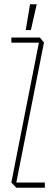

<svg xmlns="http://www.w3.org/2000/svg" viewBox="-20 -875 262 895"><path d="M33 -676V-700H166L163 -676ZM56 -24H33V-25L166 -700L185 -677ZM56 0 33 -24H189V0ZM100 -735 120 -855H151V-854L124 -735Z"/></svg>

Font: Foldit Thin
Style: Regular
Weight: 100
Designer: Sophia Tai
Foundry: Sophia Tai
Version: Version 1.003